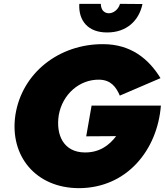

<svg xmlns="http://www.w3.org/2000/svg" viewBox="-20 -950 858 1000"><path d="M393 -930C388 -842 439 -780 539 -781C639 -781 704 -842 722 -929L605 -930C597 -900 569 -879 544 -881C521 -883 506 -899 505 -930ZM429 -240 585 -241C548 -192 497 -155 421 -156C312 -157 270 -246 286 -350C305 -459 394 -537 497 -535C557 -534 585 -497 604 -452L816 -543C753 -646 659 -720 517 -720C288 -721 94 -571 60 -350C29 -137 167 30 392 30C641 29 800 -169 818 -400H457Z"/></svg>

Font: Jost* Black
Style: Italic
Weight: 900
Italic angle: -10°
Version: Version 3.7